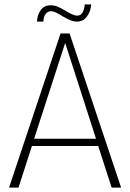

<svg xmlns="http://www.w3.org/2000/svg" viewBox="-20 -852 591 872"><path d="M426 -189H125L64 0H21L255 -700H296L530 0H487ZM416 -222 276 -657 135 -222ZM210 -828Q227 -828 242.5 -821.5Q258 -815 281 -801Q294 -793 307.5 -787Q321 -781 331 -781Q360 -781 365 -832H394Q393 -803 376 -778.5Q359 -754 330 -754Q314 -754 298.5 -760.5Q283 -767 261 -780Q243 -791 232.5 -796Q222 -801 212 -801Q197 -801 187.5 -789Q178 -777 177 -754H148Q149 -783 164.5 -805.5Q180 -828 210 -828Z"/></svg>

Font: Sarabun Thin
Style: Regular
Weight: 250
Designer: Suppakit Chalermlarp | Katatrad Co.,Ltd.
Foundry: Cadson Demak Co.,Ltd.
Version: Version 1.000; ttfautohint (v1.6)